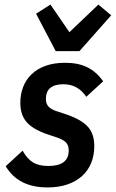

<svg xmlns="http://www.w3.org/2000/svg" viewBox="-20 -809 507 841"><path d="M188 12Q60 12 5 -81L79 -149Q100 -112 125.5 -97Q151 -82 192 -82Q281 -82 281 -150Q281 -172 269.5 -184.5Q258 -197 229 -207L184 -222Q122 -244 95.5 -275.5Q69 -307 69 -359Q69 -395 81 -427Q93 -459 117.5 -483Q142 -507 179 -520.5Q216 -534 266 -534Q322 -534 362 -514.5Q402 -495 432 -453L358 -385Q321 -440 258 -440Q181 -440 181 -375Q181 -354 193 -341.5Q205 -329 231 -321L276 -306Q340 -283 366.5 -252Q393 -221 393 -169Q393 -129 379.5 -95.5Q366 -62 339.5 -38Q313 -14 275 -1Q237 12 188 12ZM224 -585 138 -749 201 -789 284 -668 411 -789 467 -742 328 -585Z"/></svg>

Font: IBM Plex Sans Cond SmBld
Style: Italic
Weight: 600
Width: 3
Italic angle: -11°
Designer: Mike Abbink, Paul van der Laan, Pieter van Rosmalen
Foundry: Bold Monday
Version: Version 1.3